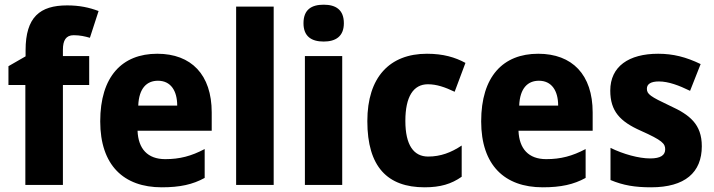

<svg xmlns="http://www.w3.org/2000/svg" viewBox="-20 -788 3043 818"><path d="M360 -426V-549H248V-576C248 -616 261 -638 294 -638C321 -638 342 -633 363 -627L400 -741C360 -756 319 -765 266 -765C150 -765 89 -715 89 -574V-548L16 -506V-426H88V0H248V-426Z M650 -559C500 -559 407 -462 407 -271C407 -84 507 10 669 10C747 10 801 -2 852 -30V-153C795 -123 746 -110 684 -110C609 -110 569 -154 566 -231H882V-309C882 -470 795 -559 650 -559ZM653 -444C707 -444 735 -402 735 -338H569C572 -413 606 -444 653 -444Z M1146 0V-760H986V0Z M1359 -768C1307 -768 1273 -747 1273 -689C1273 -632 1308 -611 1359 -611C1409 -611 1445 -632 1445 -689C1445 -747 1410 -768 1359 -768ZM1438 -549H1279V0H1438Z M1789 10C1856 10 1903 -4 1947 -35V-168C1902 -138 1857 -121 1804 -121C1743 -121 1707 -169 1707 -273C1707 -376 1741 -429 1803 -429C1840 -429 1875 -417 1917 -397L1963 -520C1919 -544 1868 -559 1799 -559C1640 -559 1545 -459 1545 -272C1545 -77 1631 10 1789 10Z M2273 -559C2123 -559 2030 -462 2030 -271C2030 -84 2130 10 2292 10C2370 10 2424 -2 2475 -30V-153C2418 -123 2369 -110 2307 -110C2232 -110 2192 -154 2189 -231H2505V-309C2505 -470 2418 -559 2273 -559ZM2276 -444C2330 -444 2358 -402 2358 -338H2192C2195 -413 2229 -444 2276 -444Z M2970 -165C2970 -259 2918 -299 2835 -337C2750 -377 2736 -387 2736 -410C2736 -430 2753 -441 2787 -441C2828 -441 2873 -424 2920 -401L2965 -515C2903 -545 2848 -559 2784 -559C2659 -559 2580 -505 2580 -402C2580 -314 2622 -270 2710 -231C2802 -190 2814 -176 2814 -152C2814 -127 2795 -113 2750 -113C2702 -113 2636 -131 2581 -158V-21C2636 2 2686 10 2754 10C2898 10 2970 -53 2970 -165Z"/></svg>

Font: Noto Sans Gujarati UI SemiCondensed ExtraBold
Style: Regular
Weight: 800
Width: 4
Designer: Jelle Bosma - Monotype Design Team, Universal Thirst
Foundry: Monotype Imaging Inc.
Version: Version 2.106